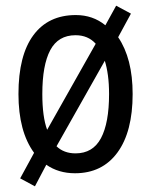

<svg xmlns="http://www.w3.org/2000/svg" viewBox="-20 -600 533 676"><path d="M447 -269Q447 -136 393.5 -63Q340 10 244 10Q186 10 143 -20L103 56L51 28L100 -62Q45 -137 45 -269Q45 -405 97.5 -476Q150 -547 247 -547Q307 -547 351 -511L389 -580L441 -552L396 -469Q447 -394 447 -269ZM129 -269Q129 -189 146 -143L317 -446Q290 -476 246 -476Q185 -476 157 -423.5Q129 -371 129 -269ZM364 -269Q364 -305 360 -334.5Q356 -364 349 -386L179 -85Q205 -60 246 -60Q307 -60 335.5 -113.5Q364 -167 364 -269Z"/></svg>

Font: Noto Sans Ethiopic Cond
Style: Regular
Weight: 400
Width: 3
Designer: Monotype Design Team
Foundry: Monotype Imaging Inc.
Version: Version 2.102; ttfautohint (v1.8.4.7-5d5b)